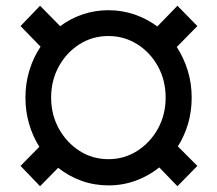

<svg xmlns="http://www.w3.org/2000/svg" viewBox="-20 -638 760 671"><path d="M68.9 -296.9Q68.9 -347.3 82.9 -392.6Q96.9 -437.9 121.8 -474.8L51.8 -546.9L120 -617.9L190.3 -546.5Q225.9 -573.2 268.8 -587.7Q311.8 -602.3 359 -602.3Q406.6 -602.3 450.1 -587.4Q493.6 -572.4 529.8 -545.5L600.1 -617.9L669.7 -546.9L597.7 -473.7Q622.2 -436.4 636 -391.7Q649.9 -346.9 649.9 -296.9Q649.9 -248.9 637.3 -205.8Q624.6 -162.6 601.6 -126.4L669.7 -58.2L600.1 12.8L536.6 -52.9Q499.6 -23.1 454.4 -6.6Q409.1 9.9 359 9.9Q309.3 9.9 264.6 -6.2Q219.8 -22.4 183.2 -51.5L120 12.8L51.8 -58.2L117.5 -125Q94.5 -161.2 81.7 -204.9Q68.9 -248.6 68.9 -296.9ZM158.7 -296.9Q158.7 -237.2 185.7 -188.4Q212.7 -139.6 258 -110.6Q303.3 -81.7 359 -81.7Q414.1 -81.7 459.5 -110.6Q505 -139.6 532 -188.4Q558.9 -237.2 558.9 -296.9Q558.9 -357.2 532 -406.1Q505 -454.9 459.5 -483.5Q414.1 -512.1 359 -512.1Q303.3 -512.1 258 -483.5Q212.7 -454.9 185.7 -406.1Q158.7 -357.2 158.7 -296.9Z"/></svg>

Font: Interface Medium
Style: Regular
Weight: 500
Designer: Rasmus Andersson
Foundry: rsms
Version: Version 1.8